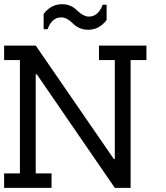

<svg xmlns="http://www.w3.org/2000/svg" viewBox="-20 -914 809 934"><path d="M538.5 -621.8H461.5V-692.3H692.3V-621.8H615.4V0H538.5L159 -552.6H153.8V-70.5H230.8V0H0V-70.5H76.9V-621.8H0V-692.3H153.8L533.3 -141H538.5ZM192.3 -846.2Q228.2 -893.6 282.1 -893.6Q324.4 -893.6 353.8 -864.1Q385.9 -833.3 412.8 -833.3Q457.7 -833.3 479.5 -891H498.7V-816.7Q462.8 -769.2 409 -769.2Q366.7 -769.2 335.9 -798.7Q305.1 -829.5 278.2 -829.5Q232.1 -829.5 211.5 -771.8H192.3Z"/></svg>

Font: Slabo 13px
Style: Regular
Weight: 400
Designer: John Hudson
Foundry: Tiro Typeworks Ltd.
Version: Version 1.02 Build 005a